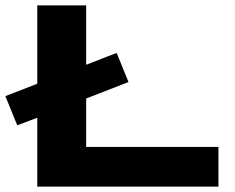

<svg xmlns="http://www.w3.org/2000/svg" viewBox="-33 -691 869 711"><path d="M105 0V-254.9L30.8 -227.1L-13.2 -335L105 -380.9V-670.9H286.1V-451.2L398.9 -495.1L442.9 -387.2L286.1 -326.2V-147H775.9V0Z"/></svg>

Font: REH Gaming
Style: Gaming
Weight: 700
Designer: Astigmatic (AOETI)
Foundry: Astigmatic (AOETI)
Version: Version 1.001 2011